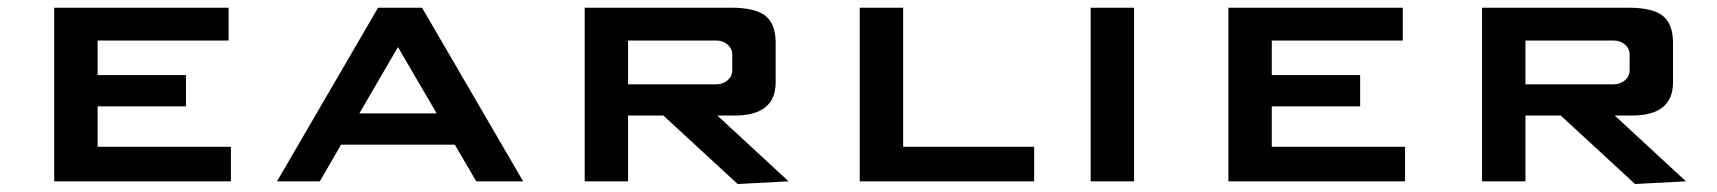

<svg xmlns="http://www.w3.org/2000/svg" viewBox="-20 -459 4346 486"><path d="M564.5 0H117.2V-439.5H558.6V-356.4H227.1V-269H450.7V-189.9H227.1V-87.4H564.5Z M1048.3 -439.5 1304.2 0H1185.5L1131.3 -92.8H843.3L789.6 0H681.2L937 -439.5ZM889.6 -171.9H1085.4L987.3 -339.8Z M1795.9 -166.5 1976.1 0 1847.2 6.8 1659.2 -166.5H1569.8V0H1460V-439.5H1830.1Q1892.1 -439.5 1917.7 -418.7Q1943.4 -397.9 1943.4 -351.1V-250.5Q1943.4 -166.5 1838.9 -166.5ZM1569.8 -356.4V-245.6H1793.5Q1810.1 -245.6 1821.8 -255.9Q1833.5 -266.1 1833.5 -281.2V-320.8Q1833.5 -335.9 1821.8 -346.2Q1810.1 -356.4 1793.5 -356.4Z M2266.1 -439.5V-87.4H2597.7V0H2156.2V-439.5Z M2850.6 0H2740.7V-439.5H2850.6Z M3536.6 0H3089.4V-439.5H3530.8V-356.4H3199.2V-269H3422.9V-189.9H3199.2V-87.4H3536.6Z M4067.4 -166.5 4247.6 0 4118.7 6.8 3930.7 -166.5H3841.3V0H3731.4V-439.5H4101.6Q4163.6 -439.5 4189.2 -418.7Q4214.8 -397.9 4214.8 -351.1V-250.5Q4214.8 -166.5 4110.4 -166.5ZM3841.3 -356.4V-245.6H4064.9Q4081.5 -245.6 4093.3 -255.9Q4105 -266.1 4105 -281.2V-320.8Q4105 -335.9 4093.3 -346.2Q4081.5 -356.4 4064.9 -356.4Z"/></svg>

Font: Squarish Sans CT
Style: RegularSC
Weight: 400
Version: Version 0.9